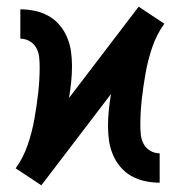

<svg xmlns="http://www.w3.org/2000/svg" viewBox="-20 -548 540 576"><path d="M104 8 65 -18 27 -43Q50 -75 63 -113Q76 -151 83 -190Q90 -229 94.5 -268.5Q99 -308 99 -347Q99 -362 97.5 -376.5Q96 -391 89 -404Q82 -417 69 -424.5Q56 -432 41 -432V-520Q63 -520 84.5 -515.5Q106 -511 125 -500.5Q144 -490 158.5 -473Q173 -456 181.5 -435.5Q190 -415 193 -393.5Q196 -372 196 -350Q196 -326 193.5 -301.5Q191 -277 187 -254L396 -528L435 -502L473 -477Q450 -445 437 -407Q424 -369 417 -330Q410 -291 405.5 -251.5Q401 -212 401 -173Q401 -158 402.5 -143.5Q404 -129 411 -116Q418 -103 431 -95.5Q444 -88 459 -88V0Q437 0 415.5 -4.5Q394 -9 375 -19.5Q356 -30 341.5 -47Q327 -64 318.5 -84.5Q310 -105 307 -126.5Q304 -148 304 -170Q304 -194 306.5 -218.5Q309 -243 313 -266Z"/></svg>

Font: Iosevka Curly Slab Semibold
Style: Regular
Weight: 600
Monospace: yes
Designer: Belleve Invis
Foundry: Belleve Invis
Version: Version 22.1.2; ttfautohint (v1.8.4)